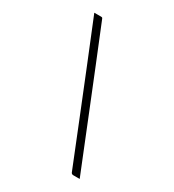

<svg xmlns="http://www.w3.org/2000/svg" viewBox="-207 -868 1014 1117"><g transform="rotate(30 300.0 -310.0)"><path d="M94 -750Q107 -750 116.5 -750Q126 -750 139 -750Q142 -750 144.5 -749.5Q147 -749 148.5 -747.5Q150 -746 151 -743Q203 -616 254.5 -488.5Q306 -361 357.5 -233.5Q409 -106 460 21Q471 48 482 75.5Q493 103 504 130Q491 130 482 130Q473 130 460 130Q456 130 451.5 127.5Q447 125 445 119Q387 -26 328.5 -171Q270 -316 211.5 -461Q153 -606 94 -750Z"/></g></svg>

Font: Recursive Monospace Light
Style: Regular
Weight: 300
Version: Version 1.047